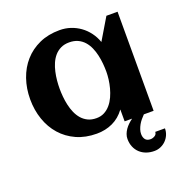

<svg xmlns="http://www.w3.org/2000/svg" viewBox="-138 -701 982 1027"><g transform="rotate(-20 353.0 -187.5)"><path d="M661.6 108.9Q661.6 128.4 654.3 145.5Q647 162.6 634.3 175.5Q621.6 188.5 604.5 196Q587.4 203.6 567.9 203.6Q543 203.6 522.2 196Q501.5 188.5 486.1 174.1Q470.7 159.7 462.2 139.4Q453.6 119.1 453.6 93.8Q453.6 80.1 458.5 66.9Q463.4 53.7 471.7 41.7Q480 29.8 491 19.3Q502 8.8 514.2 0H471.7V-67.4Q442.4 -27.3 401.1 -8.1Q359.9 11.2 310.5 11.2Q246.1 11.2 195.3 -11.7Q144.5 -34.7 109.4 -74.5Q74.2 -114.3 55.7 -168Q37.1 -221.7 37.1 -283.2Q37.1 -344.7 55.7 -398.4Q74.2 -452.1 109.4 -491.9Q144.5 -531.7 195.3 -554.7Q246.1 -577.6 310.5 -577.6Q343.3 -577.6 372.8 -567.9Q402.3 -558.1 427 -540.3Q451.7 -522.5 470.5 -497.3Q489.3 -472.2 500 -441.4L573.2 -564H636.7V0H581.1Q571.3 9.8 562.3 20.8Q553.2 31.7 546.4 43.9Q539.6 56.2 535.4 68.8Q531.2 81.5 531.2 93.8Q531.2 112.8 540.3 125Q549.3 137.2 569.8 137.2Q582 137.2 594 130.1Q606 123 606.4 108.9ZM470.7 -283.2Q470.7 -305.2 468.5 -329.6Q466.3 -354 460.9 -377.9Q455.6 -401.9 446 -423.6Q436.5 -445.3 421.6 -462.2Q406.7 -479 385.7 -488.8Q364.7 -498.5 336.9 -498.5Q309.1 -498.5 288.6 -488.5Q268.1 -478.5 253.4 -461.7Q238.8 -444.8 229.2 -422.9Q219.7 -400.9 214.4 -377Q209 -353 206.8 -328.9Q204.6 -304.7 204.6 -283.2Q204.6 -261.7 206.8 -237.3Q209 -212.9 214.4 -189Q219.7 -165 229.2 -143.1Q238.8 -121.1 253.4 -104.2Q268.1 -87.4 288.6 -77.4Q309.1 -67.4 336.9 -67.4Q362.3 -67.4 382.1 -77.9Q401.9 -88.4 416.7 -106Q431.6 -123.5 441.9 -146Q452.1 -168.5 458.5 -192.4Q464.8 -216.3 467.8 -240Q470.7 -263.7 470.7 -283.2Z"/></g></svg>

Font: Aclonica
Style: Regular
Weight: 400
Designer: Astigmatic (AOETI)
Foundry: Astigmatic (AOETI)
Version: Version 1.000